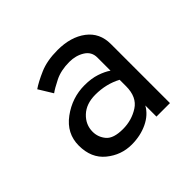

<svg xmlns="http://www.w3.org/2000/svg" viewBox="-82 -781 402 402"><g transform="rotate(-45 119.0 -580.0)"><path d="M61 -646 42 -677Q55 -686 77 -695.5Q99 -705 130 -705Q169 -705 193.5 -686.5Q218 -668 218 -635V-460H178V-493Q168 -475 147 -465Q126 -455 100 -455Q69 -455 44.5 -475Q20 -495 20 -532Q20 -568 50.5 -590.5Q81 -613 118 -613Q138 -613 153 -608Q168 -603 178 -596V-635Q178 -652 163.5 -661Q149 -670 130 -670Q105 -670 87 -661Q69 -652 61 -646ZM61 -532Q61 -516 71.5 -503.5Q82 -491 110 -491Q136 -491 157 -504.5Q178 -518 178 -550V-569Q152 -583 120 -583Q93 -583 77 -568Q61 -553 61 -532Z"/></g></svg>

Font: Jost*
Style: Regular
Weight: 400
Version: Version 3.7